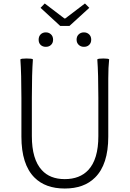

<svg xmlns="http://www.w3.org/2000/svg" viewBox="-20 -1070 745 1103"><path d="M352 13Q241 13 178 -50Q103 -125 103 -285V-507Q103 -647 97 -729Q102 -734 133 -734Q165 -734 169 -729Q163 -647 163 -509V-288Q163 -155 220 -93Q267 -41 352 -41Q438 -41 487 -93Q545 -155 545 -288V-509Q545 -647 539 -729Q544 -734 573 -734Q603 -734 607 -729Q602 -684 602 -618V-507V-285Q602 -125 526 -50Q463 13 352 13ZM243 -801Q225 -801 213.5 -812Q202 -823 202 -842Q202 -861 213.5 -872.5Q225 -884 243 -884Q261 -884 273 -872.5Q285 -861 285 -842Q285 -823 273 -812Q262 -801 243 -801ZM462 -801Q444 -801 432 -812.5Q420 -824 420 -842.5Q420 -861 432 -872.5Q444 -884 462 -884Q480 -884 492 -872.5Q504 -861 504 -842Q504 -823 492 -812Q481 -801 462 -801ZM326 -921 213 -1025 237 -1050 350 -964H355L468 -1050L493 -1025L436 -973L379 -921Z"/></svg>

Font: GenSekiGothic TW L
Style: Regular
Weight: 300
Version: Version 1.501;PS 1;hotconv 16.6.51;makeotf.lib2.5.65220